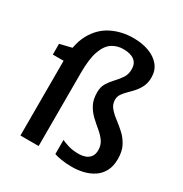

<svg xmlns="http://www.w3.org/2000/svg" viewBox="-179 -906 999 1050"><g transform="rotate(30 320.5 -381.5)"><path d="M93 0V-472H25V-540L100 -558Q109 -607 129 -643.5Q165.5 -709.5 227 -740.2Q288.5 -771 364 -771Q418 -771 461.2 -755Q504.5 -739 529.8 -708.2Q555 -677.5 555 -633Q555 -600.5 543.8 -576.2Q532.5 -552 515.8 -533Q499 -514 482.2 -497.8Q465.5 -481.5 454.2 -465.2Q443 -449 443 -429Q443 -400 460.8 -378.8Q478.5 -357.5 504.8 -337.8Q531 -318 557.2 -294.2Q583.5 -270.5 601.2 -237.2Q619 -204 619 -155Q619 -109.5 602.2 -78Q585.5 -46.5 557 -27.8Q528.5 -9 493.8 -0.5Q459 8 423 8Q385 8 354.2 3Q323.5 -2 309 -8V-97Q322 -90.5 350.2 -81.2Q378.5 -72 421 -72Q440 -72 458.8 -78.5Q477.5 -85 489.8 -100.8Q502 -116.5 502 -144Q501.5 -176 485 -199Q468.5 -222 444 -242.2Q419.5 -262.5 395.2 -285.2Q371 -308 354.5 -338.8Q338 -369.5 338 -415Q338 -449 353.2 -473.5Q368.5 -498 388.5 -518.8Q408.5 -539.5 423.8 -562.8Q439 -586 439 -618Q439 -654 415 -672.5Q391 -691 346 -691Q305.5 -691 274.5 -670.5Q243.5 -650 225.8 -600.2Q208 -550.5 208 -463V0Z"/></g></svg>

Font: Koeln Type Sans
Style: Regular
Weight: 400
Designer: Eben Sorkin
Foundry: Eben Sorkin
Version: Version 2.001